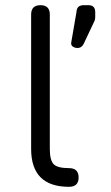

<svg xmlns="http://www.w3.org/2000/svg" viewBox="-20 -720 427 740"><path d="M279 -535Q268 -535 260 -541Q252 -547 255 -559L275 -675Q276 -700 303 -700H321Q347 -700 347 -673V-655Q347 -647 345 -641L302 -550Q294 -535 279 -535ZM246 0Q100 0 100 -146V-664Q100 -700 136 -700Q172 -700 172 -664V-146Q172 -102 187 -87Q202 -72 246 -72Q283 -72 283 -36Q283 0 246 0Z"/></svg>

Font: Jura SemiBold
Style: Regular
Weight: 600
Designer: Daniel Johnson, Alexei Vanyashin
Foundry: Daniel Johnson
Version: Version 5.103